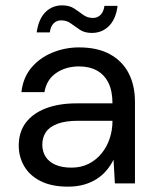

<svg xmlns="http://www.w3.org/2000/svg" viewBox="-20 -685 582 717"><path d="M234 12Q172 12 131 -9Q90 -30 70 -65Q50 -100 50 -141Q50 -192 76.5 -227Q103 -262 151.5 -280.5Q200 -299 266 -299H400Q400 -345 385 -375.5Q370 -406 342 -421.5Q314 -437 275 -437Q226 -437 190 -412.5Q154 -388 146 -341H60Q66 -395 97 -432Q128 -469 175.5 -488.5Q223 -508 275 -508Q344 -508 390.5 -482.5Q437 -457 460.5 -411.5Q484 -366 484 -305V0H409L404 -89Q394 -68 378.5 -49.5Q363 -31 342.5 -17.5Q322 -4 295 4Q268 12 234 12ZM247 -59Q283 -59 311.5 -73.5Q340 -88 360 -113Q380 -138 390 -169Q400 -200 400 -233V-234H273Q224 -234 194 -222.5Q164 -211 151 -191Q138 -171 138 -145Q138 -119 150.5 -99.5Q163 -80 187.5 -69.5Q212 -59 247 -59ZM323 -562Q296 -562 278 -574Q260 -586 244.5 -597.5Q229 -609 208 -609Q192 -609 180.5 -598Q169 -587 166 -564H117Q124 -614 149.5 -639.5Q175 -665 212 -665Q239 -665 256.5 -653.5Q274 -642 290 -630Q306 -618 327 -618Q344 -618 355.5 -629.5Q367 -641 370 -663H419Q413 -614 387 -588Q361 -562 323 -562Z"/></svg>

Font: DM Sans 24pt
Style: Regular
Weight: 400
Designer: Colophon Foundry, Jonny Pinhorn
Foundry: Colophon Foundry
Version: Version 4.004;gftools[0.9.30]